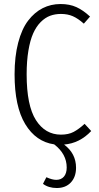

<svg xmlns="http://www.w3.org/2000/svg" viewBox="-20 -716 495 964"><path d="M438 -58.1Q379.9 3.4 301.8 9.8Q361.8 54.7 361.8 126Q361.8 172.4 335.7 200.2Q309.6 228 265.1 228Q223.6 228 195.8 207L212.9 173.8Q242.2 187 262.2 187Q287.1 187 301 170.7Q314.9 154.3 314.9 125Q314.9 57.1 252 8.8Q160.2 -4.4 106.7 -92.8Q53.2 -181.2 53.2 -342.8Q53.2 -432.6 71.3 -501.7Q89.4 -570.8 121.3 -612.5Q153.3 -654.3 194.3 -675Q235.4 -695.8 284.2 -695.8Q329.6 -695.8 363.8 -680.2Q397.9 -664.6 432.1 -632.8L400.9 -597.2Q372.1 -623 345.9 -634.5Q319.8 -646 286.1 -646Q256.3 -646 231.4 -636.7Q206.5 -627.4 184.3 -605.2Q162.1 -583 146.7 -548.6Q131.3 -514.2 122.6 -461.9Q113.8 -409.7 113.8 -342.8Q113.8 -186 160.4 -113Q207 -40 286.1 -40Q323.7 -40 349.6 -53.7Q375.5 -67.4 404.8 -94.2Z"/></svg>

Font: Fira Sans Compressed Light
Style: Regular
Weight: 300
Width: 1
Designer: Carrois Corporate & Edenspiekermann AG
Foundry: Carrois Corporate GbR & Edenspiekermann AG
Version: Version 4.203;PS 004.203;hotconv 1.0.88;makeotf.lib2.5.64775